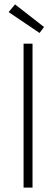

<svg xmlns="http://www.w3.org/2000/svg" viewBox="-20 -859 257 879"><path d="M87.9 -659.2V0H128.9V-659.2ZM19.5 -803.7 48.8 -838.9 181.6 -735.4 161.1 -708Z"/></svg>

Font: Yaldevi Colombo ExtraLight
Style: Regular
Weight: 275
Designer: Sol Matas, Denzil Rajitha, Kosala Senevirathne and Pathum Egodawatta
Foundry: Mooniak
Version: Version 1.020 ; ttfautohint (v1.6)